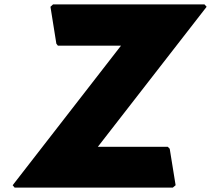

<svg xmlns="http://www.w3.org/2000/svg" viewBox="-20 -852 966 879"><path d="M916 -832H223L211 -821L238 -652L245 -643H534L38 -4L47 7H771L784 -4L757 -171L748 -180H428L926 -821Z"/></svg>

Font: Hussar Woodtype
Style: UltraObl
Weight: 900
Foundry: Cannot Into Space Fonts
Version: Version 1.07